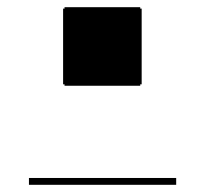

<svg xmlns="http://www.w3.org/2000/svg" viewBox="-20 -515 570 534"><path d="M155.5 -280.5V-491H374V-280.5ZM60.5 -1V-20H470V-1ZM159.5 -276.5V-495H370V-276.5Z"/></svg>

Font: Bodoni Moda 11pt ExtraBold
Style: Regular
Weight: 800
Designer: Owen Earl
Foundry: indestructible type
Version: Version 2.004